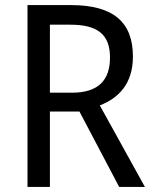

<svg xmlns="http://www.w3.org/2000/svg" viewBox="-20 -734 603 754"><path d="M259 -714H88V0H176V-296H292L448 0H549L372 -320C446 -349 502 -405 502 -512C502 -647 425 -714 259 -714ZM256 -637C362 -637 412 -600 412 -508C412 -417 364 -370 263 -370H176V-637Z"/></svg>

Font: Noto Sans Malayalam SemiCondensed
Style: Regular
Weight: 400
Width: 4
Designer: Jelle Bosma - Monotype Design Team
Foundry: Monotype Imaging Inc.
Version: Version 2.104